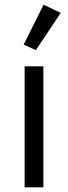

<svg xmlns="http://www.w3.org/2000/svg" viewBox="-20 -799 290 819"><path d="M85 0V-516H165V0ZM133 -585 81 -609 166 -779 239 -744Z"/></svg>

Font: IBM Plex Sans Arabic
Style: Regular
Weight: 400
Designer: Mike Abbink, Paul van der Laan, Pieter van Rosmalen, Wael Morcos, Khajak Apelian
Foundry: Bold Monday
Version: Version 1.1